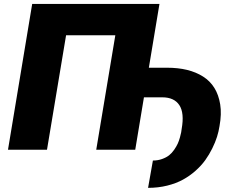

<svg xmlns="http://www.w3.org/2000/svg" viewBox="-20 -747 1216 958"><path d="M775.6 -727.3 722.7 -409.1H813.9Q868.3 -409.1 913 -398.3Q957.7 -387.4 993.1 -365.1Q1028.4 -342.7 1049.7 -308.2Q1071 -273.8 1078.7 -226.2Q1086.3 -178.6 1075.3 -117.9Q1071.4 -92 1062.9 -64.6Q1054.3 -37.3 1039.2 -6.6Q1024.1 24.1 1004.3 51.8Q984.4 79.5 955.6 105.1Q926.8 130.7 892.9 149.3Q859 168 814.1 179.2Q769.2 190.3 718.8 190.3L742.9 54Q767.8 54 788.9 46.3Q810 38.7 823.9 27.7Q837.7 16.7 849.1 0.2Q860.4 -16.3 866.7 -30Q872.9 -43.7 877.7 -60.9Q882.5 -78.1 883.9 -86.3Q885.3 -94.5 886.4 -103.7Q900.6 -182.9 875 -222.1Q849.4 -261.4 789.8 -261.4H698.2L654.8 0H460.2L555.4 -571H309.7L214.5 0H19.9L140.6 -727.3Z"/></svg>

Font: Karasuma Gothic
Style: Italic
Weight: 900
Italic angle: -9.39999°
Designer: Rasmus Andersson / Ryoko Nishizuka
Foundry: Genbu
Version: Version 1.00